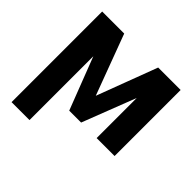

<svg xmlns="http://www.w3.org/2000/svg" viewBox="-178 -711 1090 1090"><g transform="rotate(45 366.5 -166.0)"><path d="M502.2 -530.3H618.9L413.7 0H318.2L113.7 -530.3H229.4L365.1 -166.3ZM196.6 197.3H52.5V-530.3H196.6ZM538.3 -530.3H682.4V0H538.3Z"/></g></svg>

Font: WEMIX Pretendard Variable
Style: Regular
Weight: 400
Designer: Base glyphs from Inter by Rasmus Andersson; Hangeul glyphs from Noto Sans CJK(Source Han Sans) by Jang Soo-young and Kan
Foundry: Kil Hyung-jin
Version: Version 1.000;Glyphs 3.2 (3208)